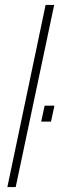

<svg xmlns="http://www.w3.org/2000/svg" viewBox="-20 -763 242 783"><path d="M10 0 166 -743H201L44 0ZM148 -267 162 -332H202L188 -267Z"/></svg>

Font: Saira Condensed Thin
Style: Italic
Weight: 250
Width: 3
Italic angle: -12°
Designer: Hector Gatti with collaboration of the Omnibus-Type team
Foundry: Omnibus-Type
Version: Version 1.101